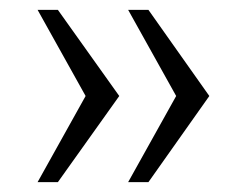

<svg xmlns="http://www.w3.org/2000/svg" viewBox="-20 -531 500 388"><path d="M56 -163H97L221 -337L97 -511H56L153 -337L56 -163ZM239 -163H280L403 -337L280 -511H239L336 -337L239 -163Z"/></svg>

Font: ChivoLight
Style: Regular
Weight: 300
Designer: Hector Gatti
Foundry: Omnibus-Type
Version: Version 1.004;PS 001.004;hotconv 1.0.88;makeotf.lib2.5.64775